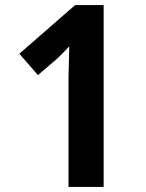

<svg xmlns="http://www.w3.org/2000/svg" viewBox="-20 -734 575 754"><path d="M387 0H249V-415Q249 -430 249.5 -454.5Q250 -479 251 -505Q252 -531 252 -552Q249 -548 234 -533Q219 -518 207 -506L129 -439L56 -523L275 -714H387Z"/></svg>

Font: Noto Sans Sinhala SemiCondensed
Style: Bold
Weight: 700
Width: 4
Designer: Jelle Bosma - Monotype Design Team
Foundry: Monotype Imaging Inc.
Version: Version 2.006; ttfautohint (v1.8.4.7-5d5b)